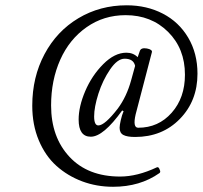

<svg xmlns="http://www.w3.org/2000/svg" viewBox="-20 -696 773 732"><path d="M411.1 16.1Q348.6 16.1 293.2 -4.6Q237.8 -25.4 195.3 -63.5Q152.8 -101.6 127.9 -160.9Q103 -220.2 103 -293Q103 -401.9 149.7 -489.5Q196.3 -577.1 278.8 -626.5Q361.3 -675.8 462.9 -675.8Q539.6 -675.8 600.8 -644Q662.1 -612.3 697.5 -552.5Q732.9 -492.7 732.9 -415Q732.9 -311.5 665.8 -242.7Q598.6 -173.8 495.1 -173.8Q464.8 -173.8 450.4 -181.4Q436 -189 436 -209Q436 -218.3 440.4 -237.8Q444.8 -257.3 451.2 -272L445.8 -274.9Q374 -174.8 326.2 -174.8Q279.8 -174.8 279.8 -240.2Q279.8 -289.6 304.9 -348.6Q330.1 -407.7 373.5 -451.4Q417 -495.1 461.9 -495.1Q487.8 -495.1 504.9 -478L513.2 -502Q518.1 -515.1 540 -511.2Q550.8 -509.3 555.7 -505.4Q560.5 -501.5 559.1 -497.1L497.1 -259.8Q485.4 -209 506.8 -209Q584 -209 634.5 -266.1Q685.1 -323.2 685.1 -411.1Q685.1 -510.7 620.8 -574.5Q556.6 -638.2 459 -638.2Q375.5 -638.2 310.1 -592.3Q244.6 -546.4 209.7 -468.3Q174.8 -390.1 174.8 -293.9Q174.8 -173.3 244.9 -98.1Q314.9 -22.9 438 -22.9Q503.4 -22.9 578.1 -58.1Q585 -61 588.9 -48.8Q593.3 -40 587.9 -36.1Q513.7 16.1 411.1 16.1ZM355 -217.8Q379.4 -217.8 429.2 -282.2Q462.9 -327.6 480 -390.1L495.1 -444.8Q489.3 -472.2 455.1 -472.2Q427.7 -472.2 399.7 -431.2Q371.6 -390.1 355.2 -338.9Q338.9 -287.6 338.9 -252Q338.9 -217.8 355 -217.8Z"/></svg>

Font: Junicode SmCond Medium
Style: Italic
Weight: 500
Width: 4
Italic angle: -11°
Designer: Peter S. Baker
Version: Version 2.206